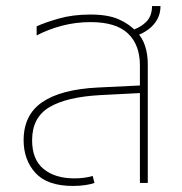

<svg xmlns="http://www.w3.org/2000/svg" viewBox="-20 -604 600 634"><path d="M442 0V-388Q442 -456 402.5 -493.5Q363 -531 279 -531Q230 -531 184.5 -519Q139 -507 101 -487V-517Q129 -530 175 -543Q221 -556 279 -556Q336 -556 371.5 -540.5Q407 -525 431 -499Q450 -480 459 -452.5Q468 -425 468 -392V0ZM221 10Q136 10 97 -33Q58 -76 58 -141Q58 -225 120 -267Q182 -309 303 -315L448 -322V-297L312 -290Q200 -284 143 -250Q86 -216 86 -141Q86 -77 124 -46Q162 -15 225 -15Q242 -15 257.5 -17Q273 -19 286 -23L292 0Q282 4 263 7Q244 10 221 10ZM426 -484 409 -502Q441 -511 461.5 -530.5Q482 -550 482 -584H510Q510 -559 499 -539.5Q488 -520 469.5 -506.5Q451 -493 426 -484Z"/></svg>

Font: Noto Sans Thai Thin
Style: Regular
Weight: 250
Designer: Monotype Design Team
Foundry: Monotype Imaging Inc.
Version: Version 2.001